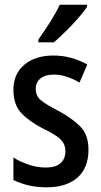

<svg xmlns="http://www.w3.org/2000/svg" viewBox="-20 -786 430 816"><path d="M356 -150Q356 -72 309 -31Q262 10 179 10Q135 10 100 1.5Q65 -7 37 -21V-117Q64 -99 101 -86.5Q138 -74 175 -74Q217 -74 237.5 -92.5Q258 -111 258 -144Q258 -172 238.5 -192.5Q219 -213 162 -240Q104 -270 70.5 -305.5Q37 -341 37 -405Q37 -472 83.5 -511Q130 -550 207 -550Q247 -550 282.5 -540Q318 -530 351 -512L318 -435Q293 -450 265 -459.5Q237 -469 208 -469Q172 -469 152 -452.5Q132 -436 132 -408Q132 -379 152.5 -361Q173 -343 230 -314Q287 -283 321.5 -248Q356 -213 356 -150ZM350 -757Q337 -737 312 -708.5Q287 -680 259 -652.5Q231 -625 209 -606H143V-618Q169 -654 193.5 -693Q218 -732 234 -766H350Z"/></svg>

Font: Noto Sans Arabic UI Cn Md
Style: Regular
Weight: 500
Width: 3
Designer: Monotype Design Team, Nadine Chahine and Nizar Qandah
Foundry: Monotype Imaging Inc.
Version: Version 2.010; ttfautohint (v1.8.4.7-5d5b)